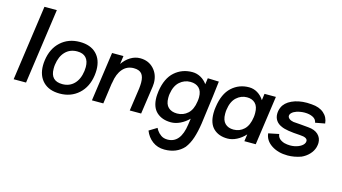

<svg xmlns="http://www.w3.org/2000/svg" viewBox="-89 -921 2608 1466"><g transform="rotate(15 1215.5 -188.0)"><path d="M23 -1 107 -596H205L121 -1Z M212 -161Q212 -181 215 -202Q228 -297 288.5 -352Q349 -407 439 -407Q523 -407 569.5 -360.5Q616 -314 616 -233Q616 -213 613 -190Q600 -96 539.5 -41Q479 14 390 14Q306 14 259 -33Q212 -80 212 -161ZM529 -202Q531 -224 531 -233Q531 -281 507.5 -306.5Q484 -332 438 -332Q381 -332 344.5 -294.5Q308 -257 299 -190Q297 -178 297 -158Q297 -61 391 -61Q447 -61 483.5 -98Q520 -135 529 -202Z M1065 -250Q1065 -242 1063 -222L1031 0H941L967 -181Q970 -207 970 -227Q970 -275 950.5 -297.5Q931 -320 888 -320Q835 -320 801 -281Q767 -242 757 -172Q757 -171 756.5 -169.5Q756 -168 756 -165H755L732 0H642L697 -389H787L778 -324Q804 -362 840 -384Q876 -406 916 -406Q982 -406 1023.5 -361.5Q1065 -317 1065 -250Z M1497 -46Q1487 21 1470.5 71Q1454 121 1426 157Q1369 220 1273 220Q1218 220 1178 190Q1138 160 1119 111L1181 73Q1181 76 1192 93Q1203 110 1224 125Q1245 140 1276 140Q1379 140 1400 -12L1407 -60Q1376 -29 1339.5 -11.5Q1303 6 1267 6Q1197 6 1154 -33Q1111 -72 1111 -152Q1111 -166 1115 -200Q1131 -305 1189 -356Q1247 -407 1328 -407Q1363 -407 1394 -390Q1425 -373 1446 -343L1453 -392L1541 -389Q1542 -389 1526.5 -268Q1511 -147 1497 -46ZM1423 -200Q1426 -218 1426 -234Q1426 -283 1401 -307Q1376 -331 1333 -331Q1285 -331 1248.5 -298.5Q1212 -266 1202 -200Q1200 -189 1200 -169Q1200 -119 1225.5 -95Q1251 -71 1295 -71Q1344 -71 1379 -103Q1414 -135 1423 -200Z M1992 -389 1937 0H1847L1855 -56Q1825 -23 1788.5 -4.5Q1752 14 1716 14Q1647 14 1605.5 -25.5Q1564 -65 1564 -146Q1564 -172 1568 -196Q1583 -303 1640 -355Q1697 -407 1776 -407Q1812 -407 1843 -388.5Q1874 -370 1895 -337L1902 -389ZM1869 -196Q1871 -208 1871 -229Q1871 -280 1846.5 -304.5Q1822 -329 1781 -329Q1734 -329 1698 -296Q1662 -263 1653 -196Q1651 -185 1651 -164Q1651 -113 1676 -88.5Q1701 -64 1743 -64Q1791 -64 1825.5 -96.5Q1860 -129 1869 -196Z M2193 20Q2118 20 2065.5 -14.5Q2013 -49 2007 -105L2090 -122Q2093 -82 2145 -65Q2169 -59 2192 -59Q2226 -59 2255 -70.5Q2284 -82 2297 -100Q2305 -111 2305 -123Q2305 -152 2245 -155Q2133 -161 2095 -180Q2066 -192 2050.5 -214.5Q2035 -237 2035 -267Q2035 -294 2046 -319Q2064 -360 2115 -383.5Q2166 -407 2234 -407Q2245 -407 2271 -405Q2332 -401 2368 -370Q2404 -339 2408 -290L2332 -276Q2328 -303 2301 -316.5Q2274 -330 2237 -330Q2205 -330 2173 -320Q2150 -312 2137.5 -300Q2125 -288 2125 -275Q2125 -263 2137 -253Q2149 -243 2171 -239Q2187 -237 2225 -235Q2275 -231 2291 -229Q2342 -225 2369.5 -199Q2397 -173 2397 -133Q2397 -119 2392 -99Q2383 -67 2358 -40.5Q2333 -14 2299 1Q2246 20 2193 20Z"/></g></svg>

Font: Neutral Grotesk
Style: Italic
Weight: 400
Italic angle: -8°
Designer: Nawras Khrais
Foundry: Nawras Khrais
Version: Version 1.000